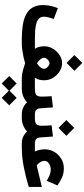

<svg xmlns="http://www.w3.org/2000/svg" viewBox="604 -1344 972 2220"><g transform="rotate(90 1090.0 -234.0)"><path d="M707.5 -699.7 798.8 -608.4 707.5 -517.6 616.7 -608.4ZM432.1 -151.4H470.2Q490.2 -151.4 508.1 -151.4Q525.9 -151.4 543.9 -151.9Q527.3 -177.7 521.2 -204.3Q515.1 -231 515.1 -260.7Q515.1 -300.8 531.5 -337.6Q547.9 -374.5 575.4 -403.3Q603 -432.1 637.7 -449Q672.4 -465.8 709.5 -465.8Q760.3 -465.8 805.7 -437Q851.1 -408.2 879.6 -361.3Q908.2 -314.5 908.2 -259.8Q908.2 -229.5 902.1 -203.1Q896 -176.8 878.9 -151.4H953.6V0H883.3Q840.3 0 794.9 -12.7Q749.5 -25.4 709.5 -38.6Q682.1 -29.3 641.8 -20.5Q601.6 -11.7 560.3 -5.9Q519 0 488.8 0H432.1Q349.1 0 277.6 -10.3Q206.1 -20.5 152.3 -47.1Q98.6 -73.7 68.6 -122.1Q38.6 -170.4 38.6 -247.1Q38.6 -293.5 48.8 -336.9Q59.1 -380.4 74.2 -417L199.7 -369.6Q191.4 -346.2 182.1 -314.9Q172.9 -283.7 172.9 -254.9Q172.9 -219.7 194.3 -198.7Q215.8 -177.7 252.4 -167.7Q289.1 -157.7 335.4 -154.5Q381.8 -151.4 432.1 -151.4ZM710.4 -320.8Q697.3 -320.8 682.9 -310.8Q668.5 -300.8 658.2 -286.4Q647.9 -272 647.9 -258.8Q647.9 -241.2 658.7 -224.6Q669.4 -208 684.3 -195.1Q699.2 -182.1 711.4 -175.3Q731.4 -186.5 753.4 -209.7Q775.4 -232.9 775.4 -259.8Q775.4 -273.4 764.6 -287.4Q753.9 -301.3 738.8 -311Q723.6 -320.8 710.4 -320.8Z M933.1 -151.4H1006.8Q1059.1 -151.4 1078.1 -167.7Q1097.2 -184.1 1097.2 -231.4Q1097.2 -260.7 1095.7 -289.3Q1094.2 -317.9 1091.8 -344.7L1221.7 -360.4L1231.9 -215.8Q1234.4 -181.2 1251.2 -166.3Q1268.1 -151.4 1306.2 -151.4H1316.4V0H1305.2Q1257.3 0 1221.9 -17.3Q1186.5 -34.7 1163.6 -61Q1133.8 -33.2 1093.3 -16.6Q1052.7 0 1006.8 0H933.1ZM945.3 59.6 1028.8 141.6 1111.3 59.6 1197.8 145.5 1111.3 232.4 1028.8 149.4 945.3 232.4 859.9 145.5Z M1428.7 -344.7 1558.6 -360.4 1568.8 -215.8Q1571.3 -181.2 1588.1 -166.3Q1605 -151.4 1643.1 -151.4H1653.3V0H1642.1Q1594.2 0 1558.8 -17.3Q1523.4 -34.7 1500.5 -61Q1470.7 -33.2 1430.2 -16.6Q1389.6 0 1343.8 0H1296.9V-151.4H1343.8Q1396 -151.4 1415 -167.7Q1434.1 -184.1 1434.1 -231.4Q1434.1 -260.7 1432.6 -289.3Q1431.2 -317.9 1428.7 -344.7ZM1459 -606.4 1550.3 -515.1 1459 -424.3 1368.2 -515.1Z M1731.4 -151.4Q1719.2 -174.8 1712.9 -207.5Q1706.5 -240.2 1706.5 -265.6Q1706.5 -324.7 1735.8 -375Q1765.1 -425.3 1814.9 -455.8Q1864.7 -486.3 1925.8 -486.3Q1983.9 -486.3 2030 -465.8Q2076.2 -445.3 2124.5 -412.1L2070.3 -288.1Q2039.1 -306.6 2007.8 -320.6Q1976.6 -334.5 1936 -334.5Q1914.6 -334.5 1892.3 -325.7Q1870.1 -316.9 1855.2 -300.8Q1840.3 -284.7 1840.3 -261.7Q1840.3 -234.9 1857.7 -209.5Q1875 -184.1 1892.1 -172.9Q1893.1 -172.4 1894.8 -172.9Q1896.5 -173.3 1897.9 -173.8L2141.6 -231.9V-80.6Q2018.1 -43 1904.1 -21.5Q1790 0 1682.1 0H1633.8V-151.4Z"/></g></svg>

Font: Vazirmatn UI NL Black
Style: Regular
Weight: 900
Designer: Saber Rastikerdar
Foundry: Saber Rastikerdar
Version: Version 33.003